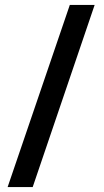

<svg xmlns="http://www.w3.org/2000/svg" viewBox="-20 -743 422 781"><path d="M11 18H113L365 -723H264Z"/></svg>

Font: United Sans
Style: Bold
Weight: 700
Designer: Pablo Impallari, Rodrigo Fuenzalida (Modified by Dan O. Williams)
Version: Version 1.000;PS 001.000;hotconv 1.0.88;makeotf.lib2.5.64775